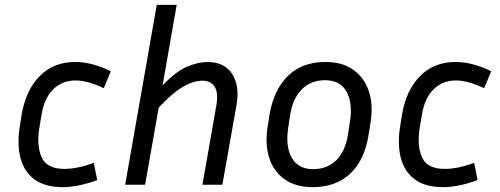

<svg xmlns="http://www.w3.org/2000/svg" viewBox="-20 -760 2056 790"><path d="M291 -429Q236 -429 199 -392.5Q162 -356 151 -288L142 -234Q130 -160 151.5 -112.5Q173 -65 245 -65Q298 -65 366 -90L380 -19Q301 10 238 10Q164 10 121 -22.5Q78 -55 64 -111Q50 -167 61 -237L69 -288Q86 -389 143.5 -447Q201 -505 289 -505Q325 -505 362 -495Q399 -485 436 -467L407 -397Q376 -412 346.5 -420.5Q317 -429 291 -429Z M812 -428Q793 -428 767.5 -419.5Q742 -411 709 -387Q676 -363 633 -317L577 0H495L625 -740H707L649 -409Q706 -468 751.5 -486.5Q797 -505 834 -505Q903 -505 935 -456Q967 -407 953 -327L895 0H813L869 -320Q880 -374 864.5 -401Q849 -428 812 -428Z M1505 -258 1497 -208Q1481 -102 1421.5 -46Q1362 10 1267 10Q1197 10 1151.5 -22Q1106 -54 1088 -110Q1070 -166 1081 -237L1089 -288Q1106 -390 1164.5 -447.5Q1223 -505 1319 -505Q1390 -505 1435 -472Q1480 -439 1498 -383.5Q1516 -328 1505 -258ZM1420 -260Q1432 -335 1406 -382.5Q1380 -430 1318 -430Q1260 -430 1222.5 -393Q1185 -356 1174 -288L1166 -235Q1154 -158 1180.5 -111Q1207 -64 1268 -64Q1326 -64 1363.5 -100.5Q1401 -137 1412 -208Z M1856 -429Q1801 -429 1764 -392.5Q1727 -356 1716 -288L1707 -234Q1695 -160 1716.5 -112.5Q1738 -65 1810 -65Q1863 -65 1931 -90L1945 -19Q1866 10 1803 10Q1729 10 1686 -22.5Q1643 -55 1629 -111Q1615 -167 1626 -237L1634 -288Q1651 -389 1708.5 -447Q1766 -505 1854 -505Q1890 -505 1927 -495Q1964 -485 2001 -467L1972 -397Q1941 -412 1911.5 -420.5Q1882 -429 1856 -429Z"/></svg>

Font: Inria Sans
Style: Italic
Weight: 400
Italic angle: -10°
Designer: Black Foundry Team
Foundry: Black Foundry
Version: Version 1.2; ttfautohint (v1.8.3)